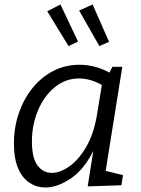

<svg xmlns="http://www.w3.org/2000/svg" viewBox="-20 -825 625 854"><path d="M182 9Q144 9 112 -11.5Q80 -32 61 -75.5Q42 -119 42 -187Q42 -259 64 -322.5Q86 -386 125.5 -434.5Q165 -483 218 -510Q271 -537 334 -537Q365 -537 398.5 -529Q432 -521 467 -502L480 -528H524L450 -65L527 -46L520 -1L370 4L395 -154Q354 -71 294.5 -31Q235 9 182 9ZM210 -56Q247 -56 288.5 -85Q330 -114 364.5 -173.5Q399 -233 413 -324L433 -447Q382 -476 332 -476Q271 -476 223.5 -437Q176 -398 149 -334Q122 -270 122 -195Q122 -122 147 -89Q172 -56 210 -56ZM285 -620 190 -775 249 -805 327 -640ZM422 -620 332 -778 392 -805 465 -639Z"/></svg>

Font: Bitter
Style: Italic
Weight: 400
Italic angle: -9°
Designer: Sol Matas, and Bitter project Authors
Foundry: Sol Matas
Version: Version 2.001